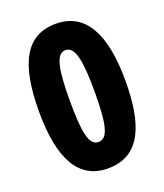

<svg xmlns="http://www.w3.org/2000/svg" viewBox="-136 -815 783 916"><g transform="rotate(-20 256.0 -357.0)"><path d="M475 -356C475 -597 403 -724 255 -724C103 -724 37 -602 37 -356C37 -112 109 10 255 10C424 10 475 -140 475 -356ZM193 -356C193 -513 207 -590 255 -590C305 -590 319 -512 319 -356C319 -197 305 -124 255 -124C206 -124 193 -197 193 -356Z"/></g></svg>

Font: Noto Sans Georgian Condensed ExtraBold
Style: Regular
Weight: 800
Width: 3
Designer: Monotype Design Team, Akaki Razmadze
Foundry: Google LLC
Version: Version 2.005